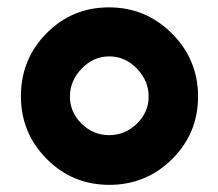

<svg xmlns="http://www.w3.org/2000/svg" viewBox="-20 -818 595 524"><path d="M107.4 -384.3Q37.1 -455.1 37.1 -555.7Q37.1 -656.2 106.9 -727.1Q176.8 -797.9 277.3 -797.9Q377.9 -797.9 449.2 -726.6Q520.5 -655.3 520.5 -554.7Q520.5 -454.1 449.7 -383.8Q378.9 -313.5 278.3 -313.5Q177.7 -313.5 107.4 -384.3ZM203.1 -630.9Q170.9 -597.7 170.9 -554.7Q170.9 -511.7 202.6 -480.5Q234.4 -449.2 277.8 -449.2Q321.3 -449.2 353.5 -480.5Q385.7 -511.7 385.7 -554.7Q385.7 -597.7 353.5 -630.9Q321.3 -664.1 278.3 -664.1Q235.4 -664.1 203.1 -630.9Z"/></svg>

Font: GenEi M Gothic v2 Black
Style: Regular
Weight: 900
Version: Version 2.0